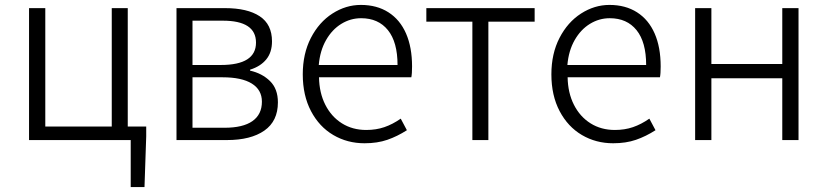

<svg xmlns="http://www.w3.org/2000/svg" viewBox="-20 -569 3362 780"><path d="M98 0V-536H164V-55H434V-536H499V-55H574V-15L567 191H511V0Z M1085 -401Q1085 -356 1061.5 -327.5Q1038 -299 996 -286V-282Q1045 -271 1077 -239.5Q1109 -208 1109 -153Q1109 -77 1054 -38.5Q999 0 902 0H697V-536H894Q985 -536 1035 -503Q1085 -470 1085 -401ZM1020 -396Q1020 -485 885 -485H762V-305H877Q1020 -305 1020 -396ZM1044 -156Q1044 -204 1003 -229.5Q962 -255 884 -255H762V-50H892Q967 -50 1005.5 -77Q1044 -104 1044 -156Z M1210 -267Q1210 -351 1243 -415Q1276 -479 1330.5 -514Q1385 -549 1446 -549Q1511 -549 1558 -519Q1605 -489 1629.5 -433Q1654 -377 1654 -299Q1654 -269 1651 -255H1276Q1277 -192 1301.5 -143.5Q1326 -95 1369 -68Q1412 -41 1468 -41Q1508 -41 1541.5 -52.5Q1575 -64 1608 -87L1633 -40Q1594 -15 1553.5 -1Q1513 13 1461 13Q1391 13 1334 -20.5Q1277 -54 1243.5 -117.5Q1210 -181 1210 -267ZM1447 -495Q1404 -495 1366.5 -472Q1329 -449 1304.5 -406Q1280 -363 1275 -305H1595Q1595 -398 1556 -446.5Q1517 -495 1447 -495Z M1712 -481V-536H2152V-481H1964V0H1899V-481Z M2220 -267Q2220 -351 2253 -415Q2286 -479 2340.5 -514Q2395 -549 2456 -549Q2521 -549 2568 -519Q2615 -489 2639.5 -433Q2664 -377 2664 -299Q2664 -269 2661 -255H2286Q2287 -192 2311.5 -143.5Q2336 -95 2379 -68Q2422 -41 2478 -41Q2518 -41 2551.5 -52.5Q2585 -64 2618 -87L2643 -40Q2604 -15 2563.5 -1Q2523 13 2471 13Q2401 13 2344 -20.5Q2287 -54 2253.5 -117.5Q2220 -181 2220 -267ZM2457 -495Q2414 -495 2376.5 -472Q2339 -449 2314.5 -406Q2290 -363 2285 -305H2605Q2605 -398 2566 -446.5Q2527 -495 2457 -495Z M2870 -536V-309H3158V-536H3224V0H3158V-251H2870V0H2804V-536Z"/></svg>

Font: 寒蝉端黑体 Light
Style: Regular
Weight: 300
Designer: ChillDuanSans {Warren2060}; 
Source Han Sans {Ryoko NISHIZUKA 西塚涼子 (kana, bopomofo & ideographs); Paul D. Hunt (Latin, G
Foundry: ChillType&Adobe
Version: Version 1.300;Glyphs 3.3 (3306)